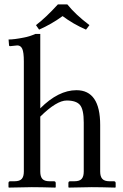

<svg xmlns="http://www.w3.org/2000/svg" viewBox="-20 -852 558 873"><path d="M286.1 -832Q324.2 -784.7 386.7 -737.8L371.1 -717.3Q312.5 -742.7 264.6 -778.8Q214.4 -742.2 157.7 -717.3L143.6 -737.8Q188.5 -772 243.2 -832ZM163.1 -697.8V-359.4Q245.6 -441.9 327.6 -441.9Q435.5 -441.9 435.5 -283.7V-71.8Q435.5 -49.3 445.3 -38.6Q455.1 -27.8 478.5 -27.8H497.6Q505.9 -27.8 505.9 -19.5V-1L503.9 1Q435.5 -1 396.5 -1L293 1L291 -1V-19.5Q291 -27.8 298.8 -27.8H317.9Q341.8 -27.8 351.3 -38.6Q360.8 -49.3 360.8 -71.8V-294.9Q360.8 -354 343.8 -374.5Q326.7 -395 283.2 -395Q237.3 -395 163.1 -321.8V-71.8Q163.1 -49.3 172.6 -38.6Q182.1 -27.8 206.1 -27.8H225.1Q233.4 -27.8 233.4 -19.5V-1L231.4 1Q163.1 -1 124 -1L20.5 1L18.6 -1V-19.5Q18.6 -27.8 26.4 -27.8H45.4Q69.3 -27.8 78.9 -38.6Q88.4 -49.3 88.4 -71.8V-572.8Q88.4 -614.3 81.3 -629.9Q74.2 -645.5 58.6 -645.5L26.4 -642.1Q21 -642.1 21 -647L19 -672.4Q44.4 -672.4 88.4 -681.2Q114.7 -686 141.1 -697.8Z"/></svg>

Font: Libertinage
Style: b
Weight: 400
Designer: OSP
Foundry: OSP
Version: Version 1.0; 2008; OFL relea